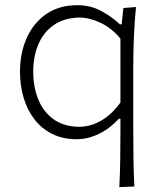

<svg xmlns="http://www.w3.org/2000/svg" viewBox="-20 -540 642 759"><path d="M292.5 -38.6Q229 -40 189 -70.6Q148.9 -101.1 130.1 -150.1Q111.3 -199.2 111.3 -255.9Q111.3 -315.4 131.1 -363.5Q150.9 -411.6 191.7 -440.4Q232.4 -469.2 294.4 -470.7Q334.5 -470.2 377.9 -449.7Q421.4 -429.2 456.1 -387.2V-134.8Q422.4 -87.9 380.6 -63.5Q338.9 -39.1 292.5 -38.6ZM451.7 199.7 511.2 197.3Q508.3 140.1 507.6 86.9Q506.8 33.7 506.8 -29.3V-277.3Q506.8 -334 509.3 -393.8Q511.7 -453.6 517.6 -512.2L467.8 -508.3L460.9 -443.8H454.1Q424.3 -472.2 381.6 -495.8Q338.9 -519.5 285.2 -519.5Q214.4 -519.5 163.8 -485.1Q113.3 -450.7 86.2 -391.1Q59.1 -331.5 59.1 -255.9Q59.1 -202.1 73.2 -154.1Q87.4 -106 115.5 -69.1Q143.6 -32.2 185.5 -11Q227.5 10.3 283.2 10.3Q326.7 10.3 369.9 -10.3Q413.1 -30.8 449.7 -70.3H456.1V-27.8Q456.1 34.2 455.3 88.4Q454.6 142.6 451.7 199.7Z"/></svg>

Font: Pinar FD VF
Style: Regular
Weight: 300
Designer: Amin Abedi
Version: Version 2.000